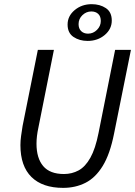

<svg xmlns="http://www.w3.org/2000/svg" viewBox="-20 -898 656 930"><path d="M285.8 12Q185.9 12 132.4 -40.6Q78.9 -93.3 78.9 -195.3Q78.9 -216.6 82.2 -239.9Q85.4 -263.1 89.4 -287.8L163.3 -656.3H241.1L166.2 -281Q161.4 -258.9 159.1 -239.5Q156.8 -220.1 156.8 -202.1Q156.8 -131.8 189.3 -93.4Q221.8 -55.1 289.8 -55.1Q328.3 -55.1 360.7 -72.6Q393.2 -90.2 417.6 -133.7Q442.1 -177.1 457.3 -253.9L537.6 -656.3H614.2L532.5 -250.9Q512.9 -151.6 477.6 -94.2Q442.3 -36.7 393.8 -12.4Q345.4 12 285.8 12ZM404.5 -699.8Q364.6 -699.8 336 -719.1Q307.4 -738.4 307.4 -779.2Q307.4 -820.4 341.7 -849.1Q376.1 -877.8 424.3 -877.8Q464.2 -877.8 492.8 -858.7Q521.4 -839.6 521.4 -798.4Q521.4 -757.2 487.3 -728.5Q453.1 -699.8 404.5 -699.8ZM406.5 -735Q431.5 -735 449.8 -753.4Q468.2 -771.7 468.2 -796.4Q468.2 -819.1 455.6 -830.8Q443 -842.5 422.3 -842.5Q398 -842.5 379.3 -824.7Q360.6 -806.8 360.6 -781.2Q360.6 -759.5 373.2 -747.3Q385.8 -735 406.5 -735Z"/></svg>

Font: Source Sans 3 VF
Style: Italic
Weight: 200
Italic angle: -11°
Designer: Paul D. Hunt
Foundry: Adobe Systems Incorporated
Version: Version 3.042;hotconv 1.0.118;makeotfexe 2.5.65603